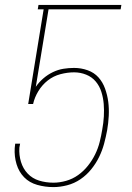

<svg xmlns="http://www.w3.org/2000/svg" viewBox="-20 -755 540 783"><path d="M198 8Q164 8 132 -1Q100 -10 78.5 -32Q57 -54 47.5 -85.5Q38 -117 40 -151L42 -169H62L59 -153Q57 -123 65.5 -95Q74 -67 93 -47Q112 -27 139.5 -18.5Q167 -10 198 -10Q223 -10 249.5 -17.5Q276 -25 298.5 -41Q321 -57 338.5 -79Q356 -101 368 -125.5Q380 -150 386.5 -176Q393 -202 397 -227Q402 -254 403.5 -280Q405 -306 403 -331Q401 -356 393.5 -380Q386 -404 370.5 -422.5Q355 -441 331.5 -450.5Q308 -460 282 -460Q255 -460 226.5 -452.5Q198 -445 175 -427Q152 -409 136.5 -383.5Q121 -358 115 -331H95L158 -717H134L137 -735H475L472 -717H178L126 -401Q139 -420 157 -435.5Q175 -451 196 -461Q217 -471 238.5 -474.5Q260 -478 282 -478Q311 -478 337.5 -468.5Q364 -459 381.5 -439.5Q399 -420 408.5 -393.5Q418 -367 421.5 -339.5Q425 -312 423.5 -282.5Q422 -253 417 -224Q412 -197 404.5 -169Q397 -141 384 -114.5Q371 -88 352 -64.5Q333 -41 308 -24Q283 -7 254 0.5Q225 8 198 8Z"/></svg>

Font: Iosevka SS18 Thin
Style: Italic
Weight: 100
Italic angle: -9°
Monospace: yes
Designer: Belleve Invis
Foundry: Belleve Invis
Version: Version 25.1.1; ttfautohint (v1.8.4)